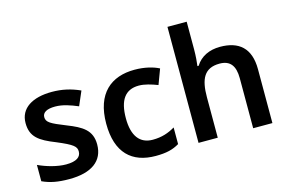

<svg xmlns="http://www.w3.org/2000/svg" viewBox="-96 -983 1826 1215"><g transform="rotate(-15 816.5 -375.0)"><path d="M450 -157C450 -250 391 -285 294 -323C196 -362 171 -376 171 -410C171 -440 200 -457 254 -457C304 -457 352 -440 402 -419L442 -512C382 -539 324 -552 258 -552C131 -552 47 -501 47 -404C47 -313 99 -278 203 -237C308 -193 326 -176 326 -144C326 -108 297 -85 228 -85C171 -85 101 -105 48 -130V-23C98 0 148 10 224 10C369 10 450 -48 450 -157Z M790 10C860 10 903 -1 945 -26V-135C903 -110 858 -94 798 -94C714 -94 668 -153 668 -269C668 -388 711 -448 800 -448C838 -448 880 -435 922 -419L959 -518C922 -537 867 -552 800 -552C647 -552 539 -467 539 -268C539 -76 635 10 790 10Z M1198 -579V-760H1072V0H1198V-265C1198 -384 1229 -450 1330 -450C1399 -450 1430 -409 1430 -328V0H1556V-353C1556 -492 1483 -552 1360 -552C1292 -552 1233 -526 1199 -471H1191C1194 -491 1198 -536 1198 -579Z"/></g></svg>

Font: Noto Sans Bengali UI SemiBold
Style: Regular
Weight: 600
Designer: Jelle Bosma - Monotype Design Team
Foundry: Monotype Imaging Inc.
Version: Version 2.003